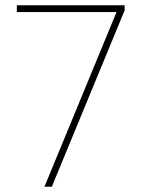

<svg xmlns="http://www.w3.org/2000/svg" viewBox="-20 -710 549 730"><path d="M149 0 423 -664H44V-690H454V-671L177 0Z"/></svg>

Font: Noto Sans Kannada SemiCondensed Thin
Style: Regular
Weight: 100
Width: 4
Designer: Jelle Bosma - Monotype Design Team
Foundry: Monotype Imaging Inc.
Version: Version 2.005; ttfautohint (v1.8.4.7-5d5b)